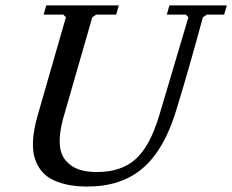

<svg xmlns="http://www.w3.org/2000/svg" viewBox="-20 -681 860 711"><path d="M303.7 9.8Q266.6 9.8 236.1 4.2Q205.6 -1.5 179.2 -13.4Q152.8 -25.4 135.5 -45.7Q118.2 -65.9 109.1 -94Q100.1 -122.1 102.3 -161.4Q104.5 -200.7 118.2 -249L224.1 -617.2L214.4 -627H141.6L151.4 -661.1H419.9L410.2 -627H336.4L321.8 -617.2L213.4 -240.7Q199.2 -187 201.2 -149.4Q203.1 -111.8 221.9 -88.4Q240.7 -64.9 269.5 -54.4Q298.3 -43.9 337.9 -43.9Q429.7 -43.9 482.9 -92.3Q536.1 -140.6 569.8 -253.9Q600.6 -358.4 631.3 -460.9Q662.1 -563.5 677.7 -617.2L668 -627H597.7L607.4 -661.1H819.8L810.1 -627H746.1L731.4 -617.2Q673.3 -403.3 631.3 -268.6Q587.4 -125.5 508.3 -57.9Q429.2 9.8 303.7 9.8Z"/></svg>

Font: Happy Times at the IKOB Italic
Style: Regular
Weight: 400
Designer: Lucas Le Bihan
Foundry: Lucas Le Bihan
Version: Version 1.000;PS 1.0;hotconv 1.0.88;makeotf.lib2.5.647800